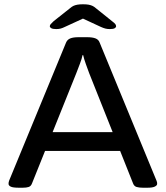

<svg xmlns="http://www.w3.org/2000/svg" viewBox="-20 -876 775 898"><path d="M68 2Q41 2 30.5 -3Q20 -8 20 -16Q20 -20 20.5 -23.5Q21 -27 23 -32L289 -677Q295 -691 309 -696.5Q323 -702 347 -702H388Q412 -702 426.5 -696.5Q441 -691 446 -677L712 -31Q714 -27 714.5 -23.5Q715 -20 715 -16Q715 -9 704.5 -3.5Q694 2 670 2H648Q631 2 619 -1.5Q607 -5 602 -19L397 -534Q390 -553 381.5 -576.5Q373 -600 369 -618H366Q363 -602 354 -578.5Q345 -555 337 -534L130 -19Q125 -5 114 -1.5Q103 2 87 2ZM156 -170V-258H573V-170ZM243 -740Q227 -740 220 -744Q213 -748 213 -753Q213 -758 217 -763Q221 -768 231 -777L308 -838Q316 -845 323.5 -848.5Q331 -852 341.5 -854Q352 -856 368 -856Q385 -856 395 -854Q405 -852 412.5 -848.5Q420 -845 428 -838L504 -777Q516 -768 519.5 -763Q523 -758 523 -753Q523 -748 516.5 -744Q510 -740 493 -740Q482 -740 472.5 -742.5Q463 -745 452 -750L368 -789L283 -750Q273 -745 264 -742.5Q255 -740 243 -740Z"/></svg>

Font: Asap Expanded Medium
Style: Regular
Weight: 500
Width: 7
Designer: Pablo Cosgaya
Foundry: Omnibus-Type
Version: Version 3.001